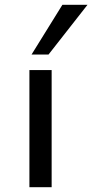

<svg xmlns="http://www.w3.org/2000/svg" viewBox="-20 -783 386 803"><path d="M103 0V-490H196V0ZM112 -555 241 -763H346L183 -555Z"/></svg>

Font: Nunito Sans 10pt Expanded
Style: Regular
Weight: 400
Width: 7
Designer: Vernon Adams
Foundry: Vernon Adams
Version: Version 3.101;gftools[0.9.27]